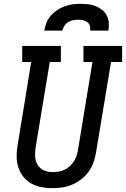

<svg xmlns="http://www.w3.org/2000/svg" viewBox="-20 -975 658 1003"><path d="M254 8Q224 8 195.5 2.5Q167 -3 142.5 -17Q118 -31 101 -53Q84 -75 75.5 -102Q67 -129 67 -158.5Q67 -188 72 -217L143 -651H96V-735H298V-651H240L166 -204Q162 -180 163.5 -156Q165 -132 177 -113Q189 -94 210 -85Q231 -76 255 -76Q255 -76 255.5 -76Q256 -76 256 -76Q271 -76 286.5 -78.5Q302 -81 316.5 -88Q331 -95 343.5 -106Q356 -117 365 -130.5Q374 -144 379 -159Q384 -174 387 -189L463 -651H416V-735H618V-651H560L481 -175Q477 -150 467.5 -124.5Q458 -99 442 -77Q426 -55 404 -38Q382 -21 357 -10.5Q332 0 305.5 4Q279 8 254 8ZM211 -815Q215 -836 223 -856.5Q231 -877 245.5 -893.5Q260 -910 279 -922.5Q298 -935 318.5 -942.5Q339 -950 360 -952.5Q381 -955 402 -955Q422 -955 442.5 -952.5Q463 -950 481 -942.5Q499 -935 514 -923Q529 -911 538 -893.5Q547 -876 548.5 -855.5Q550 -835 546 -815H451Q453 -828 449.5 -840Q446 -852 436 -859.5Q426 -867 413.5 -869.5Q401 -872 388 -872Q375 -872 361.5 -869.5Q348 -867 336 -859.5Q324 -852 316.5 -840Q309 -828 306 -815Z"/></svg>

Font: Iosevka Slab Medium Extended
Style: Italic
Weight: 500
Width: 7
Italic angle: -9°
Monospace: yes
Designer: Belleve Invis
Foundry: Belleve Invis
Version: Version 11.1.0; ttfautohint (v1.8.3)